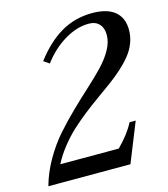

<svg xmlns="http://www.w3.org/2000/svg" viewBox="-115 -870 838 960"><g transform="rotate(-15 304.0 -390.0)"><path d="M102.1 -90.8H404.8Q462.9 -148.9 491.2 -204.1H522.9L440.9 0H16.1Q34.2 -66.4 70.6 -129.6Q106.9 -192.9 150.1 -241.9Q193.4 -291 241.5 -337.6Q289.6 -384.3 334 -424.6Q378.4 -464.8 414.6 -502.7Q450.7 -540.5 472.4 -579.6Q494.1 -618.7 494.1 -655.8Q494.1 -691.4 474.9 -712.2Q455.6 -732.9 420.9 -732.9Q358.9 -732.9 294.9 -694.6Q231 -656.2 182.1 -590.8L152.8 -610.8Q216.8 -695.3 289.3 -737.5Q361.8 -779.8 451.2 -779.8Q528.3 -779.8 568.1 -746.8Q607.9 -713.9 607.9 -650.9Q607.9 -615.7 595.2 -583Q582.5 -550.3 559.8 -522.5Q537.1 -494.6 507.6 -468Q478 -441.4 442.4 -415.3Q406.7 -389.2 369.9 -363Q333 -336.9 294.4 -306.6Q255.9 -276.4 221.7 -244.9Q187.5 -213.4 155.8 -173.3Q124 -133.3 102.1 -90.8Z"/></g></svg>

Font: Libre Caslon Text
Style: Italic
Weight: 400
Italic angle: -25°
Designer: Pablo Impallari, Rodrigo Fuenzalida
Foundry: Pablo Impallari, Rodrigo Fuenzalida
Version: Version 1.002